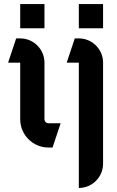

<svg xmlns="http://www.w3.org/2000/svg" viewBox="-20 -710 580 950"><path d="M350 -520 310 -400H370V220C436.2 220 490 166.2 490 100V-400C490 -466.2 436.2 -520 370 -520ZM370 -690V-570H490V-690ZM60 -520 20 -400H80V-120C80 -42.7 142.7 20 220 20H240L280 -100H220C209 -100 200 -109 200 -120V-400C200 -466.2 146.2 -520 80 -520ZM80 -690V-570H200V-690Z"/></svg>

Font: Abibas
Style: Medium
Weight: 500
Version: Version 0.3